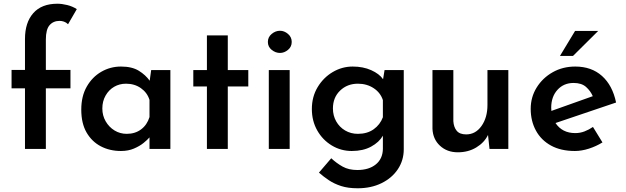

<svg xmlns="http://www.w3.org/2000/svg" viewBox="-20 -799 3358 1030"><path d="M114 0V-325H42V-424H114V-590Q114 -678 158.5 -728.5Q203 -779 288 -779Q312 -779 340.5 -772Q369 -765 392 -750L345 -669Q335 -679 323 -683Q311 -687 300 -687Q266 -687 246 -664Q226 -641 226 -587V-424H358V-325H226V0Z M629 11Q569 11 521 -14Q473 -39 444.5 -88Q416 -137 416 -211Q416 -283 445.5 -334.5Q475 -386 523.5 -414Q572 -442 629 -442Q688 -442 724.5 -419.5Q761 -397 783 -366L791 -423H894V0H782V-62Q771 -49 750 -32Q729 -15 698.5 -2Q668 11 629 11ZM660 -81Q705 -81 737 -105Q769 -129 782 -171V-263Q770 -302 736 -326Q702 -350 656 -350Q621 -350 592.5 -333.5Q564 -317 546.5 -286.5Q529 -256 529 -217Q529 -179 547 -148Q565 -117 594.5 -99Q624 -81 660 -81Z M1090 -609H1202V-423H1312V-335H1202V0H1090V-335H1017V-423H1090Z M1422 -423H1534V0H1422ZM1417 -574Q1417 -600 1437.5 -617Q1458 -634 1482 -634Q1505 -634 1525 -617Q1545 -600 1545 -574Q1545 -548 1525 -531.5Q1505 -515 1482 -515Q1458 -515 1437.5 -531.5Q1417 -548 1417 -574Z M1899 211Q1847 211 1810 199Q1773 187 1744.5 168Q1716 149 1691 127L1757 50Q1786 77 1818.5 95Q1851 113 1897 113Q1959 113 1996 83Q2033 53 2034 0V-71Q2014 -36 1971 -12.5Q1928 11 1867 11Q1809 11 1760 -18.5Q1711 -48 1682 -99Q1653 -150 1653 -214Q1653 -280 1684 -331.5Q1715 -383 1765 -412.5Q1815 -442 1872 -442Q1928 -442 1971.5 -422.5Q2015 -403 2035 -374L2043 -423H2146V2Q2146 61 2114.5 108.5Q2083 156 2027 183.5Q1971 211 1899 211ZM1766 -217Q1766 -179 1783.5 -148Q1801 -117 1831.5 -99Q1862 -81 1900 -81Q1950 -81 1984.5 -105.5Q2019 -130 2034 -170V-262Q2021 -302 1984.5 -326Q1948 -350 1900 -350Q1843 -350 1804.5 -313Q1766 -276 1766 -217Z M2436 18Q2378 18 2340 -17.5Q2302 -53 2300 -109V-423H2412V-149Q2414 -117 2430 -97.5Q2446 -78 2481 -78Q2531 -78 2563 -123Q2595 -168 2595 -236V-423H2707V0H2606L2598 -75Q2578 -34 2535 -8Q2492 18 2436 18Z M3064 11Q2989 11 2936 -18Q2883 -47 2855 -98.5Q2827 -150 2827 -215Q2827 -278 2859 -329.5Q2891 -381 2945 -411.5Q2999 -442 3066 -442Q3153 -442 3209.5 -391.5Q3266 -341 3285 -249L2960 -139Q2996 -85 3066 -85Q3092 -85 3115.5 -94Q3139 -103 3161 -118L3212 -35Q3178 -14 3139 -1.5Q3100 11 3064 11ZM2937 -221Q2937 -213 2938 -204L3160 -283Q3148 -311 3124 -332.5Q3100 -354 3057 -354Q3004 -354 2970.5 -317Q2937 -280 2937 -221ZM3189 -633 3054 -499H2984L3065 -633Z"/></svg>

Font: Synthetic SemiBold
Style: Regular
Weight: 600
Designer: Santiago Orozco
Foundry: Typemade
Version: Version 2.000; ttfautohint (v1.8.4.7-5d5b)